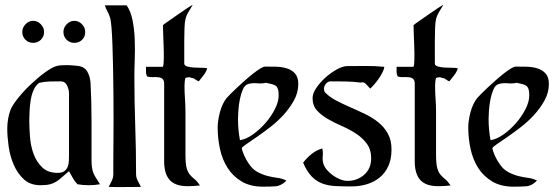

<svg xmlns="http://www.w3.org/2000/svg" viewBox="-20 -766 2297 793"><path d="M258 -497Q269 -497 279 -496Q289 -495 300 -494Q329 -491 340.5 -470.5Q352 -450 354 -424Q358 -346 358 -267.5Q358 -189 358 -111Q358 -90 359.5 -77Q361 -64 365 -53.5Q369 -43 376 -32Q383 -21 393 -5Q382 -3 370 -2Q358 -1 347 -1Q335 -1 323 -2Q311 -3 300 -5Q289 -16 281 -30.5Q273 -45 265 -59Q248 -45 236.5 -34.5Q225 -24 213.5 -16.5Q202 -9 187 -5Q172 -1 147 -1Q105 -1 78.5 -25.5Q52 -50 36.5 -86Q21 -122 15.5 -162.5Q10 -203 10 -234Q10 -275 23 -311Q30 -330 53.5 -359.5Q77 -389 106.5 -417Q136 -445 166 -467Q196 -489 216 -494Q225 -496 236.5 -496.5Q248 -497 258 -497ZM142 -424Q127 -413 118.5 -393.5Q110 -374 106.5 -351Q103 -328 102 -305Q101 -282 101 -266Q101 -236 104 -199Q107 -162 119 -129.5Q131 -97 154.5 -74.5Q178 -52 218 -52Q236 -52 245.5 -59Q255 -66 259.5 -77Q264 -88 264.5 -101.5Q265 -115 265 -129V-380Q265 -396 257 -413Q249 -430 230 -430Q208 -430 186 -429.5Q164 -429 142 -424ZM287 -680Q305 -680 318.5 -666Q332 -652 332 -634Q332 -614 319 -601.5Q306 -589 287 -589Q268 -589 255 -602Q242 -615 242 -634Q242 -652 255.5 -666Q269 -680 287 -680ZM117 -680Q135 -680 148.5 -666Q162 -652 162 -634Q162 -615 149 -602Q136 -589 117 -589Q98 -589 85 -602Q72 -615 72 -634Q72 -652 85.5 -666Q99 -680 117 -680Z M503 -744Q520 -720 527.5 -682Q535 -644 536.5 -602Q538 -560 536.5 -519.5Q535 -479 535 -450Q535 -348 538.5 -248Q542 -148 542 -47Q542 -32 549 -19.5Q556 -7 562 6Q529 6 495.5 6.5Q462 7 429 6Q436 -7 442 -20Q448 -33 448 -48Q448 -64 448 -98Q448 -132 448.5 -176.5Q449 -221 449 -273.5Q449 -326 448.5 -380Q448 -434 447 -485.5Q446 -537 444.5 -579.5Q443 -622 440.5 -652.5Q438 -683 434 -695Q430 -708 423.5 -719.5Q417 -731 413 -744Z M776 -746Q768 -732 759 -717.5Q750 -703 746 -687Q743 -676 742 -651Q741 -626 741 -598Q741 -570 741 -543.5Q741 -517 741 -504Q741 -495 753 -491.5Q765 -488 781 -487Q797 -486 813 -486Q829 -486 836 -484Q831 -468 821 -455.5Q811 -443 801 -430Q793 -433 786 -438.5Q779 -444 771 -444Q766 -447 761 -447Q753 -447 746 -444Q742 -431 742 -412Q742 -385 744 -357.5Q746 -330 746 -302V-128Q746 -91 750.5 -73.5Q755 -56 763.5 -45.5Q772 -35 783 -26.5Q794 -18 806 0Q780 3 755 3Q704 3 681 -22.5Q658 -48 658 -99V-420Q658 -435 651 -440.5Q644 -446 633.5 -447Q623 -448 610.5 -447.5Q598 -447 588 -450Q583 -459 583 -469.5Q583 -480 583 -490H653Q656 -498 656.5 -521.5Q657 -545 656 -572Q655 -599 654 -624.5Q653 -650 653 -662Q657 -666 676 -679Q695 -692 716 -707Q737 -722 755 -733.5Q773 -745 776 -746Z M1075 -491Q1095 -491 1119 -490.5Q1143 -490 1163.5 -484Q1184 -478 1198 -463Q1212 -448 1212 -419Q1212 -384 1194.5 -352Q1177 -320 1151.5 -292Q1126 -264 1095.5 -240.5Q1065 -217 1039.5 -199.5Q1014 -182 996.5 -170Q979 -158 979 -154Q979 -149 982 -140.5Q985 -132 989 -123Q993 -114 997.5 -106Q1002 -98 1005 -94Q1021 -68 1042 -56.5Q1063 -45 1084 -39.5Q1105 -34 1125.5 -31.5Q1146 -29 1163 -20Q1141 2 1117.5 3.5Q1094 5 1066 5Q1014 5 978 -16.5Q942 -38 920 -72.5Q898 -107 888.5 -151Q879 -195 879 -240Q879 -253 881.5 -270Q884 -287 888.5 -303.5Q893 -320 900 -335Q907 -350 916 -361Q921 -367 933 -379Q945 -391 960.5 -405.5Q976 -420 993 -435Q1010 -450 1026 -462.5Q1042 -475 1055 -483Q1068 -491 1075 -491ZM963 -275Q963 -252 965 -230.5Q967 -209 971 -187Q997 -191 1025 -211Q1053 -231 1076.5 -258Q1100 -285 1115.5 -315.5Q1131 -346 1131 -372Q1131 -389 1128 -398Q1125 -407 1119 -411.5Q1113 -416 1103 -418.5Q1093 -421 1079 -424Q1061 -420 1042 -422Q1023 -424 1005 -419Q991 -415 983 -396.5Q975 -378 970.5 -355Q966 -332 964.5 -309.5Q963 -287 963 -275Z M1414 -493Q1451 -493 1490.5 -493.5Q1530 -494 1567 -490Q1567 -482 1560.5 -468.5Q1554 -455 1544.5 -441.5Q1535 -428 1525 -416.5Q1515 -405 1509 -400Q1501 -408 1492 -418.5Q1483 -429 1469 -425Q1438 -429 1407.5 -429.5Q1377 -430 1346 -430Q1334 -430 1326 -420Q1318 -410 1318 -399Q1318 -396 1319 -392.5Q1320 -389 1321 -386Q1341 -365 1369 -350.5Q1397 -336 1428 -322.5Q1459 -309 1489 -294.5Q1519 -280 1543 -260.5Q1567 -241 1582 -214Q1597 -187 1597 -149Q1597 -110 1584.5 -81.5Q1572 -53 1549.5 -34Q1527 -15 1496.5 -5.5Q1466 4 1430 4Q1395 4 1365.5 2.5Q1336 1 1311.5 -8Q1287 -17 1267.5 -37Q1248 -57 1232 -94Q1247 -114 1267 -130Q1287 -146 1311 -153Q1315 -137 1313 -120.5Q1311 -104 1316 -89Q1320 -76 1331 -63.5Q1342 -51 1356 -41Q1370 -31 1385.5 -25Q1401 -19 1415 -19Q1456 -19 1484.5 -44.5Q1513 -70 1513 -112Q1513 -148 1495 -172.5Q1477 -197 1450 -214.5Q1423 -232 1392 -245.5Q1361 -259 1334 -274.5Q1307 -290 1289 -310Q1271 -330 1271 -361Q1271 -380 1286.5 -403Q1302 -426 1324.5 -446Q1347 -466 1371.5 -479.5Q1396 -493 1414 -493Z M1811 -746Q1803 -732 1794 -717.5Q1785 -703 1781 -687Q1778 -676 1777 -651Q1776 -626 1776 -598Q1776 -570 1776 -543.5Q1776 -517 1776 -504Q1776 -495 1788 -491.5Q1800 -488 1816 -487Q1832 -486 1848 -486Q1864 -486 1871 -484Q1866 -468 1856 -455.5Q1846 -443 1836 -430Q1828 -433 1821 -438.5Q1814 -444 1806 -444Q1801 -447 1796 -447Q1788 -447 1781 -444Q1777 -431 1777 -412Q1777 -385 1779 -357.5Q1781 -330 1781 -302V-128Q1781 -91 1785.5 -73.5Q1790 -56 1798.5 -45.5Q1807 -35 1818 -26.5Q1829 -18 1841 0Q1815 3 1790 3Q1739 3 1716 -22.5Q1693 -48 1693 -99V-420Q1693 -435 1686 -440.5Q1679 -446 1668.5 -447Q1658 -448 1645.5 -447.5Q1633 -447 1623 -450Q1618 -459 1618 -469.5Q1618 -480 1618 -490H1688Q1691 -498 1691.5 -521.5Q1692 -545 1691 -572Q1690 -599 1689 -624.5Q1688 -650 1688 -662Q1692 -666 1711 -679Q1730 -692 1751 -707Q1772 -722 1790 -733.5Q1808 -745 1811 -746Z M2110 -491Q2130 -491 2154 -490.5Q2178 -490 2198.5 -484Q2219 -478 2233 -463Q2247 -448 2247 -419Q2247 -384 2229.5 -352Q2212 -320 2186.5 -292Q2161 -264 2130.5 -240.5Q2100 -217 2074.5 -199.5Q2049 -182 2031.5 -170Q2014 -158 2014 -154Q2014 -149 2017 -140.5Q2020 -132 2024 -123Q2028 -114 2032.5 -106Q2037 -98 2040 -94Q2056 -68 2077 -56.5Q2098 -45 2119 -39.5Q2140 -34 2160.5 -31.5Q2181 -29 2198 -20Q2176 2 2152.5 3.5Q2129 5 2101 5Q2049 5 2013 -16.5Q1977 -38 1955 -72.5Q1933 -107 1923.5 -151Q1914 -195 1914 -240Q1914 -253 1916.5 -270Q1919 -287 1923.5 -303.5Q1928 -320 1935 -335Q1942 -350 1951 -361Q1956 -367 1968 -379Q1980 -391 1995.5 -405.5Q2011 -420 2028 -435Q2045 -450 2061 -462.5Q2077 -475 2090 -483Q2103 -491 2110 -491ZM1998 -275Q1998 -252 2000 -230.5Q2002 -209 2006 -187Q2032 -191 2060 -211Q2088 -231 2111.5 -258Q2135 -285 2150.5 -315.5Q2166 -346 2166 -372Q2166 -389 2163 -398Q2160 -407 2154 -411.5Q2148 -416 2138 -418.5Q2128 -421 2114 -424Q2096 -420 2077 -422Q2058 -424 2040 -419Q2026 -415 2018 -396.5Q2010 -378 2005.5 -355Q2001 -332 1999.5 -309.5Q1998 -287 1998 -275Z"/></svg>

Font: Augsburger Schrift CAT
Style: Regular
Weight: 400
Designer: Peter Wiegel nach Roos&Junge Offenbach
Foundry: CAT-Fonts, Peter Wiegel
Version: Version 1.000